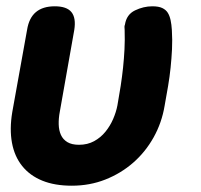

<svg xmlns="http://www.w3.org/2000/svg" viewBox="-20 -580 640 610"><path d="M66 -485Q72 -523 94 -541.5Q116 -560 154 -560Q192 -560 207 -541.5Q222 -523 216 -485L170 -225Q166 -204 166.5 -185Q167 -166 173.5 -151.5Q180 -137 194 -128.5Q208 -120 231 -120Q258 -120 279 -131.5Q300 -143 315 -161.5Q330 -180 339.5 -202Q349 -224 353 -245Q359 -278 363.5 -307.5Q368 -337 371 -365.5Q374 -394 375.5 -423Q377 -452 376 -485Q376 -490 375.5 -493.5Q375 -497 377 -502Q382 -534 409 -547Q436 -560 464 -560Q484 -560 495.5 -554.5Q507 -549 513 -539.5Q519 -530 522 -516Q525 -502 526 -485Q528 -453 526.5 -423.5Q525 -394 522 -365Q519 -336 514 -306.5Q509 -277 503 -244Q494 -190 468 -143.5Q442 -97 403 -63Q364 -29 314.5 -9.5Q265 10 208 10Q154 10 114.5 -6Q75 -22 50.5 -52.5Q26 -83 18 -126.5Q10 -170 19 -224Z"/></svg>

Font: Maple Mono ExtraBold
Style: Italic
Weight: 800
Italic angle: -10°
Monospace: yes
Designer: subframe7536
Version: Version 7.200